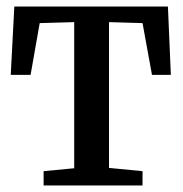

<svg xmlns="http://www.w3.org/2000/svg" viewBox="-20 -570 563 590"><path d="M114 0V-44L208 -53V-502L102 -499L74 -340H13L24 -550H496L505 -340H447L418 -499L315 -502V-54L418 -44V0Z"/></svg>

Font: Aikya SemiBold
Style: Regular
Weight: 600
Designer: Neelakash Kshetrimayum (Latin subset based on Merriweather by Eben Sorkin)
Foundry: Brand New Type
Version: Version 1.00 b005